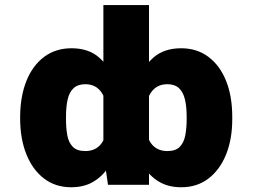

<svg xmlns="http://www.w3.org/2000/svg" viewBox="-20 -748 1022 777"><path d="M919.9 -275.4V-265.6Q919.9 -184.6 894.8 -122.6Q869.6 -60.5 823.5 -25.4Q777.3 9.8 713.9 9.8Q661.1 9.8 623.8 -12.5Q586.4 -34.7 561.8 -73.2Q537.1 -111.8 522 -161.1Q506.8 -210.4 498 -264.6V-266.6Q509.8 -345.7 533.2 -410.6Q556.6 -475.6 599.9 -514.2Q643.1 -552.7 712.9 -552.7Q776.9 -552.7 823.2 -518.1Q869.6 -483.4 894.8 -421.1Q919.9 -358.9 919.9 -275.4ZM735.4 -265.6V-275.4Q735.4 -316.9 728.3 -346.2Q721.2 -375.5 704.1 -391.4Q687 -407.2 657.2 -407.2Q613.8 -407.2 590.6 -373Q567.4 -338.9 567.4 -271.5V-261.7Q567.9 -200.7 590.8 -168.7Q613.8 -136.7 657.2 -136.7Q691.4 -136.7 708 -154.3Q724.6 -171.9 730 -201.2Q735.4 -230.5 735.4 -265.6ZM398.4 -127.9V-727.5H583V0H417ZM61.5 -265.6V-275.4Q62 -358.9 87.2 -421.1Q112.3 -483.4 158.9 -518.1Q205.6 -552.7 269.5 -552.7Q339.4 -552.7 382.3 -514.2Q425.3 -475.6 448.7 -410.6Q472.2 -345.7 483.4 -266.6V-264.6Q475.1 -210.4 460 -161.1Q444.8 -111.8 419.9 -73.2Q395 -34.7 357.7 -12.5Q320.3 9.8 267.6 9.8Q204.6 9.8 158.4 -25.4Q112.3 -60.5 87.2 -122.6Q62 -184.6 61.5 -265.6ZM247.1 -275.4V-265.6Q247.1 -230.5 252.2 -201.2Q257.3 -171.9 274.2 -154.3Q291 -136.7 325.2 -136.7Q368.7 -136.7 391.4 -168.7Q414.1 -200.7 414.1 -261.7V-271.5Q414.1 -338.9 391.4 -373Q368.7 -407.2 325.2 -407.2Q295.4 -407.2 278.1 -391.4Q260.7 -375.5 253.9 -346.2Q247.1 -316.9 247.1 -275.4Z"/></svg>

Font: Inter 18pt Black
Style: Regular
Weight: 900
Designer: Rasmus Andersson
Foundry: rsms
Version: Version 4.001;git-66647c0bb